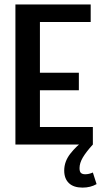

<svg xmlns="http://www.w3.org/2000/svg" viewBox="-20 -645 478 857"><path d="M48.8 -625H384.8V-546.9H158.2V-320.3H332V-242.2H158.2V-78.1H394.5V0H48.8ZM411.1 176.8Q383.8 192.4 348.6 192.4Q308.6 192.4 287.6 172.4Q266.6 152.3 266.6 116.2Q266.6 76.2 293.5 41.5Q320.3 6.8 359.4 -21.5L394.5 0Q364.3 33.2 349.6 58.1Q335 83 335 105.5Q335 121.1 341.3 127Q347.7 132.8 360.4 132.8Q377 132.8 394.5 125Z"/></svg>

Font: Sudo Variable
Style: Regular
Weight: 400
Monospace: yes
Designer: Jens Kutilek
Foundry: Jens Kutilek
Version: Version 0.040